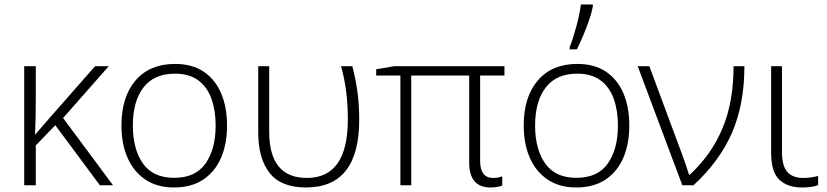

<svg xmlns="http://www.w3.org/2000/svg" viewBox="-20 -826 3685 856"><path d="M464.8 -530.8 261.2 -299.8 483.9 0H425.3L226.6 -267.6L139.6 -177.7V0H87.9V-530.8H139.6V-389.2Q139.6 -344.7 138.7 -303.5Q137.7 -262.2 136.2 -225.1Q150.9 -241.7 162.4 -255.4Q173.8 -269 187.5 -284.7L403.8 -530.8Z M992.2 -266.1Q992.2 -184.1 965.3 -122.1Q938.5 -60.1 885.7 -25.1Q833 9.8 755.4 9.8Q681.2 9.8 628.9 -24.9Q576.7 -59.6 549.1 -121.6Q521.5 -183.6 521.5 -266.1Q521.5 -394.5 584.7 -467.8Q647.9 -541 760.3 -541Q837.4 -541 888.9 -505.9Q940.4 -470.7 966.3 -408.9Q992.2 -347.2 992.2 -266.1ZM572.3 -266.1Q572.3 -161.1 617.2 -97.2Q662.1 -33.2 756.3 -33.2Q852.1 -33.2 896.7 -97.7Q941.4 -162.1 941.4 -266.1Q941.4 -333 922.9 -385.3Q904.3 -437.5 864.3 -467.5Q824.2 -497.6 759.8 -497.6Q667 -497.6 619.6 -436Q572.3 -374.5 572.3 -266.1Z M1344.2 9.8Q1232.9 9.8 1182.1 -54.7Q1131.3 -119.1 1131.3 -235.4V-530.8H1180.2V-238.8Q1180.2 -32.7 1348.1 -32.7Q1530.8 -32.7 1530.8 -293.5Q1530.8 -356.9 1523.7 -415Q1516.6 -473.1 1500.5 -530.8H1550.8Q1565.9 -473.1 1573.7 -416Q1581.5 -358.9 1581.5 -292Q1581.5 9.8 1344.2 9.8Z M2178.2 -32.7Q2192.4 -32.7 2202.4 -34.9Q2212.4 -37.1 2219.2 -40V1.5Q2211.9 4.4 2198.5 7.1Q2185.1 9.8 2167 9.8Q2071.8 9.8 2071.8 -101.6V-489.3H1813.5V0H1765.1V-489.3H1657.2V-517.1L1737.8 -530.8H2229V-489.3H2120.6V-109.4Q2120.6 -32.7 2178.2 -32.7Z M2785.6 -266.1Q2785.6 -184.1 2758.8 -122.1Q2731.9 -60.1 2679.2 -25.1Q2626.5 9.8 2548.8 9.8Q2474.6 9.8 2422.4 -24.9Q2370.1 -59.6 2342.5 -121.6Q2314.9 -183.6 2314.9 -266.1Q2314.9 -394.5 2378.2 -467.8Q2441.4 -541 2553.7 -541Q2630.9 -541 2682.4 -505.9Q2733.9 -470.7 2759.8 -408.9Q2785.6 -347.2 2785.6 -266.1ZM2365.7 -266.1Q2365.7 -161.1 2410.6 -97.2Q2455.6 -33.2 2549.8 -33.2Q2645.5 -33.2 2690.2 -97.7Q2734.9 -162.1 2734.9 -266.1Q2734.9 -333 2716.3 -385.3Q2697.8 -437.5 2657.7 -467.5Q2617.7 -497.6 2553.2 -497.6Q2460.4 -497.6 2413.1 -436Q2365.7 -374.5 2365.7 -266.1ZM2519.5 -606V-615.2Q2534.7 -653.3 2549.3 -707.3Q2564 -761.2 2569.8 -806.2H2623V-796.4Q2617.7 -769 2606 -734.9Q2594.2 -700.7 2579.6 -666.5Q2564.9 -632.3 2551.8 -606Z M2823.2 -530.8H2875L3022.5 -133.8Q3029.3 -115.2 3038.1 -89.6Q3046.9 -64 3052.2 -46.4H3054.7Q3152.3 -136.7 3201.4 -254.6Q3250.5 -372.6 3250.5 -530.8H3298.8Q3298.8 -363.3 3244.4 -236.1Q3189.9 -108.9 3071.8 0H3022Z M3466.3 -530.8V-148.9Q3466.3 -86.9 3489.7 -59.8Q3513.2 -32.7 3561.5 -32.7Q3579.1 -32.7 3597.2 -35.4Q3615.2 -38.1 3627.4 -41.5V-0.5Q3599.6 9.8 3556.2 9.8Q3490.7 9.8 3454.3 -24.9Q3418 -59.6 3418 -144V-530.8Z"/></svg>

Font: Open Sans Light
Style: Regular
Weight: 300
Designer: Monotype Design Team
Foundry: Monotype Imaging Inc.
Version: Version 3.000; ttfautohint (v1.8.4)